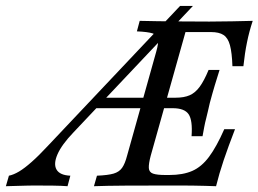

<svg xmlns="http://www.w3.org/2000/svg" viewBox="-105 -643 892 663"><path d="M-84.7 0 -74.2 -36.3Q-58.1 -39.5 -39.1 -50.8Q-20.2 -62.1 4.4 -83.9Q29 -105.6 59.7 -138.7L516.9 -622.6H561.3L148.4 -185.5Q108.1 -143.5 93.5 -110.1Q79 -76.6 90.3 -57.3Q101.6 -37.9 137.9 -36.3L128.2 0Q108.1 -1.6 78.6 -2Q49.2 -2.4 12.1 -2.4Q0 -2.4 -12.5 -2Q-25 -1.6 -41.9 -1.2Q-58.9 -0.8 -84.7 0ZM212.9 -269.4 241.9 -305.6H565.3L554.8 -269.4ZM219.4 0 229.8 -36.3Q267.7 -37.9 287.1 -43.5Q306.5 -49.2 316.5 -63.3Q326.6 -77.4 333.9 -105.6L434.7 -465.3Q442.7 -493.5 440.7 -508.1Q438.7 -522.6 421.8 -527.8Q404.8 -533.1 367.7 -534.7L377.4 -571Q403.2 -570.2 439.5 -569.8Q475.8 -569.4 521 -569Q566.1 -568.5 617.7 -568.5Q658.1 -568.5 696.8 -569.4Q735.5 -570.2 767.7 -571Q755.6 -534.7 748 -497.2Q740.3 -459.7 735.5 -414.5H697.6Q696 -461.3 689.1 -486.7Q682.3 -512.1 666.9 -522.2Q651.6 -532.3 623.4 -532.3H535.5L415.3 -104.8Q408.1 -77.4 408.9 -62.9Q409.7 -48.4 423.4 -43.5Q437.1 -38.7 466.1 -38.7H479.8Q526.6 -38.7 558.9 -52.8Q591.1 -66.9 616.9 -101.6Q642.7 -136.3 669.4 -196.8H706.5Q683.1 -136.3 667.3 -89.5Q651.6 -42.7 641.1 0Q622.6 -0.8 603.6 -1.2Q584.7 -1.6 564.9 -2Q545.2 -2.4 523.8 -2.4Q502.4 -2.4 479 -2.4Q392.7 -2.4 327.4 -2Q262.1 -1.6 219.4 0ZM556.5 -172.6Q560.5 -227.4 546.4 -248.4Q532.3 -269.4 491.1 -269.4L501.6 -305.6Q530.6 -305.6 550 -314.1Q569.4 -322.6 584.7 -343.5Q600 -364.5 615.3 -401.6H653.2Q645.2 -376.6 636.7 -348.4Q628.2 -320.2 619.4 -287.1Q616.1 -273.4 613.3 -260.5Q610.5 -247.6 606.9 -233.9Q603.2 -220.2 600.4 -205.2Q597.6 -190.3 594.4 -172.6Z"/></svg>

Font: Playfair 9pt
Style: Italic
Weight: 400
Italic angle: -15.6°
Designer: Claus Eggers Sørensen
Foundry: Claus Eggers Sørensen
Version: Version 2.001;gftools[0.9.30]